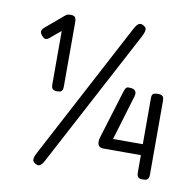

<svg xmlns="http://www.w3.org/2000/svg" viewBox="-83 -818 953 934"><g transform="rotate(10 393.0 -350.5)"><path d="M152 27Q143 22 139.5 15.5Q136 9 138.5 -1.5Q141 -12 149 -27L506 -702Q514 -717 520.5 -724Q527 -731 535 -732Q543 -733 552 -728Q561 -723 564 -716.5Q567 -710 564.5 -700Q562 -690 554 -674L196 1Q189 15 182 22.5Q175 30 168 31Q161 32 152 27ZM678 11Q667 11 660.5 8Q654 5 651.5 -1.5Q649 -8 649 -19V-104H465Q449 -104 442 -111.5Q435 -119 435 -134Q435 -139 436 -143.5Q437 -148 438 -153L511 -391Q518 -413 524.5 -416Q531 -419 546 -417Q557 -416 563 -411Q569 -406 570.5 -398.5Q572 -391 569 -381L502 -158H649V-388Q649 -397 652 -402.5Q655 -408 662 -410Q669 -412 680 -412Q691 -412 697.5 -409Q704 -406 706.5 -399.5Q709 -393 709 -382V-17Q709 -7 706 -0.5Q703 6 696.5 8.5Q690 11 678 11ZM193 -339Q183 -339 176.5 -342Q170 -345 167.5 -351.5Q165 -358 165 -369V-632Q153 -622 140.5 -612Q128 -602 116 -591Q103 -580 94.5 -580Q86 -580 75 -593Q65 -605 66 -614Q67 -623 80 -634L165 -706Q173 -713 178.5 -715Q184 -717 194 -717Q210 -717 216 -710Q222 -703 222 -686V-368Q222 -357 219.5 -350.5Q217 -344 210.5 -341.5Q204 -339 193 -339Z"/></g></svg>

Font: Fredoka Light Light
Style: Regular
Weight: 300
Version: Version 2.001